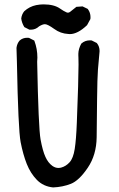

<svg xmlns="http://www.w3.org/2000/svg" viewBox="-20 -822 540 870"><path d="M103.5 -650.9Q106.4 -650.9 111.3 -650.4L135.3 -638.2L136.2 -635.7Q149.4 -600.6 149.4 -561Q149.4 -551.8 148.4 -542Q154.3 -242.2 163.8 -190.2Q173.3 -138.2 186 -110.8Q197.8 -84.5 217.3 -70.3Q230.5 -61 244.6 -61Q250.5 -61 256.8 -62.5Q278.8 -68.4 295.4 -86.7Q312 -105 318.6 -147.2Q325.2 -189.5 328.1 -265.1Q335.9 -462.9 335.9 -529.8Q335.9 -552.2 335.4 -560.1Q335 -567.9 335 -571Q335 -574.2 335 -578.6Q335 -583 335.9 -589.1Q336.9 -595.2 338.4 -600.6Q341.8 -612.3 348.1 -624L349.1 -625Q365.2 -639.2 387.7 -639.2Q391.1 -639.2 395.5 -638.7L418 -627.4L419.4 -626Q431.2 -611.3 431.2 -590.8Q431.2 -587.9 430.7 -584Q426.8 -545.4 423.8 -506.3Q420.9 -467.3 419.9 -373L418 -200.2Q417 -119.6 377.4 -61.5Q337.9 -3.4 301 11Q264.2 25.4 220.7 27.3Q176.3 22.9 147.2 -6.8Q118.2 -36.6 101.3 -79.1Q84.5 -121.6 73.5 -178Q62.5 -234.4 56.6 -542L54.7 -605Q57.1 -624.5 68.8 -638.2Q83 -650.9 103.5 -650.9ZM120.1 -687.5Q117.2 -687.5 113.3 -687.5L90.3 -699.2Q78.6 -718.3 76.2 -738.3Q78.6 -757.3 89.8 -771Q113.3 -792.5 144 -798.8Q161.6 -802.2 176.8 -802.2Q225.1 -802.2 252 -783.2Q268.6 -771.5 281.2 -766.1Q284.2 -764.6 288.3 -764.6Q292.5 -764.6 297.4 -768.1Q308.6 -777.8 326.2 -791L354 -793L377.4 -781.7L378.4 -780.3Q390.1 -764.6 390.1 -744.1Q390.1 -741.2 389.6 -735.8L374.5 -708Q332 -667.5 296.4 -667.5Q293 -667.5 289.6 -668Q253.9 -669.9 225.6 -690.9Q195.8 -712.4 183.6 -712.4Q173.3 -712.4 157.2 -702.6Q141.1 -687.5 120.1 -687.5Z"/></svg>

Font: Bakudai
Style: Bold
Weight: 700
Version: Version 1.48